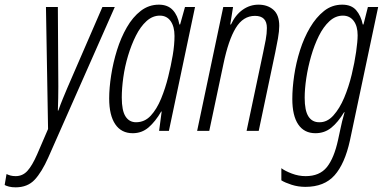

<svg xmlns="http://www.w3.org/2000/svg" viewBox="-124 -561 1646 823"><path d="M-57 242Q-73 242 -85 239Q-97 236 -104 232L-96 185Q-88 189 -78.5 191.5Q-69 194 -57 194Q-27 194 -6.5 171.5Q14 149 35 101L82 -8L73 -531H124L126 -190Q126 -167 125.5 -139.5Q125 -112 124 -87H126Q135 -113 146 -139.5Q157 -166 165 -185L315 -531H368L83 114Q55 177 24.5 209.5Q-6 242 -57 242Z M445 10Q396 10 370 -28.5Q344 -67 344 -139Q344 -184 352.5 -238.5Q361 -293 377.5 -346Q394 -399 419.5 -443.5Q445 -488 479.5 -514.5Q514 -541 557 -541Q595 -541 616.5 -518Q638 -495 645 -456H648L669 -531H712L600 0H558L569 -83H567Q542 -40 513 -15Q484 10 445 10ZM459 -37Q496 -37 522 -65Q548 -93 566.5 -138Q585 -183 597 -232Q609 -280 616.5 -324.5Q624 -369 624 -407Q624 -447 607.5 -470.5Q591 -494 561 -494Q530 -494 504 -470.5Q478 -447 458.5 -408Q439 -369 425 -322.5Q411 -276 404.5 -229Q398 -182 398 -143Q398 -87 414 -62Q430 -37 459 -37Z M721 0 833 -531H875L863 -456H866Q885 -497 916 -519Q947 -541 984 -541Q1023 -541 1048 -519Q1073 -497 1073 -450Q1073 -428 1067.5 -396.5Q1062 -365 1056 -337L985 0H933L1004 -336Q1010 -363 1015 -390.5Q1020 -418 1020 -441Q1020 -493 969 -493Q918 -493 886.5 -441Q855 -389 834 -288L773 0Z M1185 240Q1154 240 1126 231Q1098 222 1082 212V160Q1098 172 1127 183Q1156 194 1186 194Q1246 194 1277 155.5Q1308 117 1325 39L1336 -12Q1338 -22 1342.5 -41Q1347 -60 1353 -80H1351Q1325 -37 1296 -13.5Q1267 10 1228 10Q1180 10 1154.5 -27.5Q1129 -65 1129 -137Q1129 -183 1137 -237.5Q1145 -292 1162 -345.5Q1179 -399 1205 -443Q1231 -487 1265 -514Q1299 -541 1343 -541Q1382 -541 1402.5 -517.5Q1423 -494 1431 -456H1434L1453 -531H1497L1376 41Q1354 141 1310 190.5Q1266 240 1185 240ZM1244 -37Q1278 -36 1305 -66Q1332 -96 1351.5 -142.5Q1371 -189 1383.5 -241Q1396 -293 1402.5 -338.5Q1409 -384 1409 -410Q1409 -449 1392 -471.5Q1375 -494 1346 -494Q1314 -494 1288 -470Q1262 -446 1242.5 -406.5Q1223 -367 1209.5 -320Q1196 -273 1189 -226.5Q1182 -180 1182 -142Q1182 -87 1198 -62Q1214 -37 1244 -37Z"/></svg>

Font: Noto Sans ExtraCondensed Light
Style: Italic
Weight: 300
Width: 2
Italic angle: -12°
Designer: Monotype Design Team
Foundry: Monotype Imaging Inc.
Version: Version 2.013; ttfautohint (v1.8.4.7-5d5b)